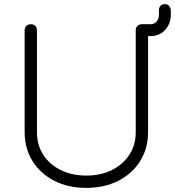

<svg xmlns="http://www.w3.org/2000/svg" viewBox="-20 -899 852 935"><path d="M400 16Q312 16 244.5 -18.5Q177 -53 138.5 -114.5Q100 -176 100 -255V-751Q100 -765 108.5 -773Q117 -781 130 -781Q144 -781 152 -773Q160 -765 160 -751V-255Q160 -193 190.5 -145.5Q221 -98 275.5 -71Q330 -44 400 -44Q471 -44 525 -71Q579 -98 610 -145.5Q641 -193 641 -255V-751Q641 -765 649.5 -773Q658 -781 671 -781Q685 -781 693 -773Q701 -765 701 -751V-255Q701 -176 662.5 -114.5Q624 -53 556 -18.5Q488 16 400 16ZM671 -723V-781H713Q731 -781 742.5 -794Q754 -807 754 -827V-850Q754 -862 761.5 -870.5Q769 -879 783 -879Q797 -879 804.5 -869Q812 -859 812 -845V-827Q812 -798 799 -774Q786 -750 763.5 -736.5Q741 -723 713 -723Z"/></svg>

Font: ComfortaaLight
Style: Regular
Weight: 300
Designer: Johan Aakerlund
Foundry: Johan Aakerlund
Version: Version 3.104; ttfautohint (v1.8.1.43-b0c9)